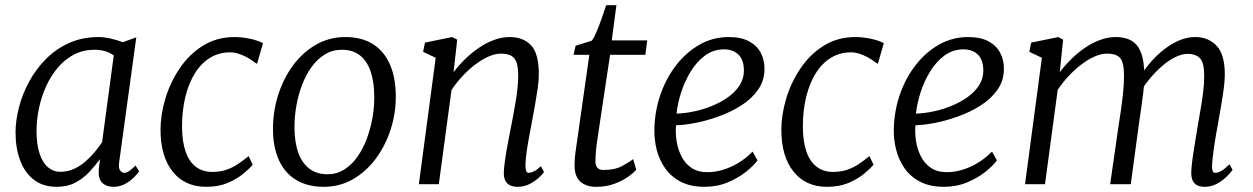

<svg xmlns="http://www.w3.org/2000/svg" viewBox="-20 -711 4836 741"><path d="M440 -86Q436.5 -61.5 444 -52.8Q451.5 -44 459 -44Q469 -44 479 -51.2Q489 -58.5 503 -72L517 -50Q513.5 -44 500 -29.5Q486.5 -15 465.2 -2.5Q444 10 418 10Q391 10 375 -5Q359 -20 361 -56L366 -97Q347.5 -72 324.5 -47.2Q301.5 -22.5 270.8 -6.2Q240 10 199 10Q146 10 110.8 -17.2Q75.5 -44.5 57.8 -92Q40 -139.5 40 -200Q40 -246 53.2 -297Q66.5 -348 92.5 -396Q118.5 -444 157 -483Q195.5 -522 246.5 -545Q297.5 -568 360.5 -568Q381 -568 407 -562.2Q433 -556.5 454 -548L506 -567ZM419 -497Q403.5 -508.5 384.5 -513.8Q365.5 -519 344.5 -519Q301.5 -519 266.2 -500.8Q231 -482.5 204 -451Q177 -419.5 158.5 -379Q140 -338.5 130.5 -293.8Q121 -249 121 -205Q121 -153 132.8 -118Q144.5 -83 165 -65.5Q185.5 -48 212 -48Q241 -48 265.5 -59.2Q290 -70.5 310.2 -88.2Q330.5 -106 346.5 -125.5Q362.5 -145 374 -162Z M776 10Q693 10 646.2 -49Q599.5 -108 599.5 -210.5Q599.5 -267.5 618 -329.8Q636.5 -392 672.8 -446.2Q709 -500.5 762.5 -534.2Q816 -568 886 -568Q912.5 -568 943.2 -561.8Q974 -555.5 995 -544.5L972 -464.5L960.5 -472Q947.5 -482 931.8 -490.5Q916 -499 899.8 -504Q883.5 -509 868 -509Q825.5 -509 791.2 -488.2Q757 -467.5 732.8 -429Q708.5 -390.5 695.5 -337.8Q682.5 -285 682.5 -221Q683 -163 696.8 -124.5Q710.5 -86 736.5 -66.8Q762.5 -47.5 798.5 -47.5Q828.5 -47.5 852 -55.2Q875.5 -63 896.5 -76.8Q917.5 -90.5 939.5 -108.5L955.5 -75Q943.5 -61 919.2 -40.8Q895 -20.5 859.2 -5.2Q823.5 10 776 10Z M1313 -568Q1376 -568 1419.2 -540.8Q1462.5 -513.5 1485 -462Q1507.5 -410.5 1507.5 -337.5Q1507.5 -272 1487.2 -210Q1467 -148 1430 -98.2Q1393 -48.5 1342 -19.2Q1291 10 1229.5 10Q1167.5 10 1123.5 -16.2Q1079.5 -42.5 1056.5 -92.8Q1033.5 -143 1033.5 -214Q1033.5 -281 1053.5 -344.2Q1073.5 -407.5 1110.5 -458Q1147.5 -508.5 1199 -538.2Q1250.5 -568 1313 -568ZM1299.5 -519Q1263 -519 1233.8 -501Q1204.5 -483 1182.5 -452.5Q1160.5 -422 1145.8 -383.2Q1131 -344.5 1123.8 -302.8Q1116.5 -261 1116.5 -221Q1116.5 -163 1131 -122.2Q1145.5 -81.5 1174 -60Q1202.5 -38.5 1244 -38.5Q1279.5 -38.5 1308.2 -56.5Q1337 -74.5 1358.8 -105Q1380.5 -135.5 1395 -174Q1409.5 -212.5 1417 -254Q1424.5 -295.5 1424.5 -335Q1424.5 -393 1410.8 -434Q1397 -475 1369.5 -497Q1342 -519 1299.5 -519Z M1730.5 -432.5Q1751 -459.5 1776.2 -484Q1801.5 -508.5 1829.8 -527.5Q1858 -546.5 1887.8 -557.2Q1917.5 -568 1947.5 -568Q1999 -568 2029.2 -536.5Q2059.5 -505 2059.5 -424Q2059.5 -400 2055 -369Q2050.5 -338 2044.8 -306Q2039 -274 2034 -247Q2029.5 -222 2023.8 -192.2Q2018 -162.5 2013.5 -132.8Q2009 -103 2008 -78.5Q2007.5 -62 2010.2 -53Q2013 -44 2019.5 -44Q2029.5 -44 2041.2 -50Q2053 -56 2067.5 -69.5L2079.5 -47Q2076.5 -41.5 2062 -27.5Q2047.5 -13.5 2025.8 -1.8Q2004 10 1977.5 10Q1960.5 10 1948.2 4Q1936 -2 1929.8 -14.8Q1923.5 -27.5 1924.5 -48.5Q1925.5 -65.5 1928.2 -87Q1931 -108.5 1935.2 -132Q1939.5 -155.5 1944 -178.8Q1948.5 -202 1952.5 -222.5Q1956.5 -244 1961.2 -268.5Q1966 -293 1970.2 -319Q1974.5 -345 1977.2 -370.2Q1980 -395.5 1980 -418Q1980 -451.5 1973.5 -470Q1967 -488.5 1952.5 -496.2Q1938 -504 1913 -504Q1891 -504 1865.5 -492.8Q1840 -481.5 1814.2 -462Q1788.5 -442.5 1764.8 -417Q1741 -391.5 1722.5 -363.5L1673.5 0H1596.5L1661.5 -488L1613 -511L1620 -546.5L1725 -568L1744.5 -558Z M2285 -169.5Q2282.5 -152.5 2281 -139.5Q2279.5 -126.5 2278.8 -114.2Q2278 -102 2278 -86.5Q2278 -72 2285.8 -63.5Q2293.5 -55 2309 -55Q2352.5 -55 2381 -70.2Q2409.5 -85.5 2423.5 -97L2435.5 -56Q2425 -43.5 2403 -28Q2381 -12.5 2350 -1.2Q2319 10 2280.5 10Q2242.5 10 2220 -9.8Q2197.5 -29.5 2197.5 -72.5Q2197.5 -79 2197.8 -86.5Q2198 -94 2198.8 -102.5Q2199.5 -111 2200.5 -119.8Q2201.5 -128.5 2203 -137.5L2254.5 -499.5H2193.5L2201.5 -534.5L2264 -554Q2273 -565.5 2283.2 -590.2Q2293.5 -615 2303.2 -642.8Q2313 -670.5 2319.5 -691H2359L2341 -555H2478L2470.5 -499.5H2334.5Z M2903.5 -92Q2889.5 -72.5 2859.8 -48.5Q2830 -24.5 2788.8 -7.2Q2747.5 10 2699 10Q2646 10 2608.5 -9Q2571 -28 2548 -60.2Q2525 -92.5 2514.8 -132.2Q2504.5 -172 2505.5 -213Q2507 -283 2529.2 -346.8Q2551.5 -410.5 2590.2 -460.2Q2629 -510 2680.5 -539Q2732 -568 2792.5 -568Q2839.5 -568 2870 -552Q2900.5 -536 2915.5 -508.2Q2930.5 -480.5 2930.5 -446Q2930.5 -399.5 2905.2 -364Q2880 -328.5 2839.2 -303Q2798.5 -277.5 2752 -261Q2705.5 -244.5 2662 -236.2Q2618.5 -228 2589 -227.5Q2586.5 -198.5 2591.2 -167Q2596 -135.5 2609.8 -108Q2623.5 -80.5 2648.2 -63.5Q2673 -46.5 2710.5 -46.5Q2738 -46.5 2767.8 -55Q2797.5 -63.5 2827.5 -81Q2857.5 -98.5 2884.5 -126ZM2774 -520.5Q2733.5 -520.5 2701.2 -496.8Q2669 -473 2645.8 -435.2Q2622.5 -397.5 2608.8 -354.5Q2595 -311.5 2591 -272.5Q2623 -273.5 2658.8 -281Q2694.5 -288.5 2728.5 -302.5Q2762.5 -316.5 2790.2 -336.2Q2818 -356 2834.5 -381.8Q2851 -407.5 2851 -438.5Q2851 -479.5 2830.2 -500Q2809.5 -520.5 2774 -520.5Z M3172 10Q3089 10 3042.2 -49Q2995.5 -108 2995.5 -210.5Q2995.5 -267.5 3014 -329.8Q3032.5 -392 3068.8 -446.2Q3105 -500.5 3158.5 -534.2Q3212 -568 3282 -568Q3308.5 -568 3339.2 -561.8Q3370 -555.5 3391 -544.5L3368 -464.5L3356.5 -472Q3343.5 -482 3327.8 -490.5Q3312 -499 3295.8 -504Q3279.5 -509 3264 -509Q3221.5 -509 3187.2 -488.2Q3153 -467.5 3128.8 -429Q3104.5 -390.5 3091.5 -337.8Q3078.5 -285 3078.5 -221Q3079 -163 3092.8 -124.5Q3106.5 -86 3132.5 -66.8Q3158.5 -47.5 3194.5 -47.5Q3224.5 -47.5 3248 -55.2Q3271.5 -63 3292.5 -76.8Q3313.5 -90.5 3335.5 -108.5L3351.5 -75Q3339.5 -61 3315.2 -40.8Q3291 -20.5 3255.2 -5.2Q3219.5 10 3172 10Z M3827.5 -92Q3813.5 -72.5 3783.8 -48.5Q3754 -24.5 3712.8 -7.2Q3671.5 10 3623 10Q3570 10 3532.5 -9Q3495 -28 3472 -60.2Q3449 -92.5 3438.8 -132.2Q3428.5 -172 3429.5 -213Q3431 -283 3453.2 -346.8Q3475.5 -410.5 3514.2 -460.2Q3553 -510 3604.5 -539Q3656 -568 3716.5 -568Q3763.5 -568 3794 -552Q3824.5 -536 3839.5 -508.2Q3854.5 -480.5 3854.5 -446Q3854.5 -399.5 3829.2 -364Q3804 -328.5 3763.2 -303Q3722.5 -277.5 3676 -261Q3629.5 -244.5 3586 -236.2Q3542.5 -228 3513 -227.5Q3510.5 -198.5 3515.2 -167Q3520 -135.5 3533.8 -108Q3547.5 -80.5 3572.2 -63.5Q3597 -46.5 3634.5 -46.5Q3662 -46.5 3691.8 -55Q3721.5 -63.5 3751.5 -81Q3781.5 -98.5 3808.5 -126ZM3698 -520.5Q3657.5 -520.5 3625.2 -496.8Q3593 -473 3569.8 -435.2Q3546.5 -397.5 3532.8 -354.5Q3519 -311.5 3515 -272.5Q3547 -273.5 3582.8 -281Q3618.5 -288.5 3652.5 -302.5Q3686.5 -316.5 3714.2 -336.2Q3742 -356 3758.5 -381.8Q3775 -407.5 3775 -438.5Q3775 -479.5 3754.2 -500Q3733.5 -520.5 3698 -520.5Z M4083 -558 4070 -432.5Q4090.5 -459.5 4115.5 -484Q4140.5 -508.5 4168.8 -527.5Q4197 -546.5 4226.8 -557.2Q4256.5 -568 4286.5 -568Q4324 -568 4348.2 -553Q4372.5 -538 4384.2 -506.5Q4396 -475 4396 -424.5Q4396 -421 4395.8 -417.2Q4395.5 -413.5 4395.5 -410Q4395.5 -406.5 4395 -402.5L4381.5 -418Q4400 -447.5 4424 -474.5Q4448 -501.5 4475.5 -522.5Q4503 -543.5 4532.8 -555.8Q4562.5 -568 4593 -568Q4643.5 -568 4675.2 -534.5Q4707 -501 4707 -423Q4707 -400 4703 -369.8Q4699 -339.5 4693.5 -307.5Q4688 -275.5 4683 -247Q4678.5 -221.5 4673.2 -192Q4668 -162.5 4664 -133Q4660 -103.5 4658 -78.5Q4657 -62 4659.5 -53Q4662 -44 4669.5 -44Q4681.5 -44 4694.2 -51.8Q4707 -59.5 4725 -77L4737 -55.5Q4732.5 -48.5 4717.5 -32.8Q4702.5 -17 4679.8 -3.5Q4657 10 4629.5 10Q4611.5 10 4599.8 3.8Q4588 -2.5 4582.5 -15.2Q4577 -28 4577.5 -47.5Q4578.5 -71 4582.8 -101.5Q4587 -132 4592.5 -164.2Q4598 -196.5 4602.5 -225.5Q4607 -253 4613 -286.2Q4619 -319.5 4623.2 -353.8Q4627.5 -388 4627.5 -418Q4627.5 -468 4611.8 -485.5Q4596 -503 4563 -503Q4541.5 -503 4516.8 -491Q4492 -479 4467 -457.8Q4442 -436.5 4419.2 -409.5Q4396.5 -382.5 4379 -352.5L4396.5 -400Q4395 -376.5 4391.8 -349.8Q4388.5 -323 4384.8 -296.8Q4381 -270.5 4377.5 -247L4344 0H4264.5L4296.5 -222.5Q4301 -251 4306 -285.2Q4311 -319.5 4314.5 -354Q4318 -388.5 4318 -418Q4318 -468.5 4303.8 -486.2Q4289.5 -504 4252 -504Q4230 -504 4204.8 -493Q4179.5 -482 4153.8 -462.5Q4128 -443 4104.5 -417.8Q4081 -392.5 4062 -364L4013 0H3936L4001 -488L3952.5 -511L3959.5 -546.5L4064.5 -568Z"/></svg>

Font: Merriweather Light 18pt Light
Style: Italic
Weight: 300
Italic angle: -7.8°
Version: Version 2.101